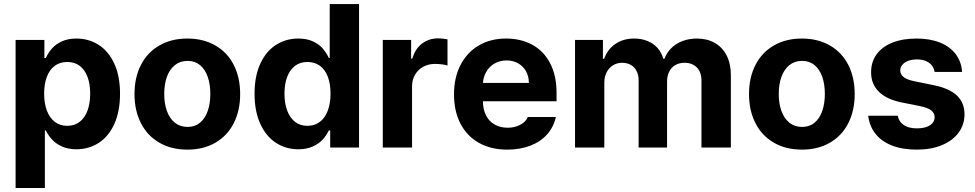

<svg xmlns="http://www.w3.org/2000/svg" viewBox="-20 -727 4805 946"><path d="M56.9 -530.3H198.7V-441.3H205.7Q218.6 -468.4 236.6 -488.7Q254.5 -509 284.7 -523.1Q315 -537.1 356.3 -537.1Q416.6 -537.1 465.4 -506.4Q514.2 -475.7 542.8 -414.2Q571.4 -352.8 571.4 -264.8Q571.4 -178.9 543.6 -116.9Q515.8 -55 466.8 -23.2Q417.7 8.5 356.2 8.5Q315.8 8.5 285.7 -5.2Q255.5 -18.8 237.1 -38.6Q218.7 -58.3 205.7 -84.4H201.1V199.2H56.9ZM311.3 -107Q347.4 -107 372.9 -127Q398.5 -147 411.4 -182.8Q424.4 -218.5 424.4 -265.6Q424.4 -312.3 411.4 -347.6Q398.5 -382.9 373.2 -402.3Q347.8 -421.6 311.3 -421.6Q275.2 -421.6 249.8 -402.7Q224.4 -383.8 210.9 -348.7Q197.5 -313.6 197.5 -265.6Q197.5 -218.2 210.9 -182.2Q224.4 -146.2 250 -126.6Q275.6 -107 311.3 -107Z M642.7 -263.2Q642.7 -345.3 674.4 -407Q706 -468.8 765.1 -502.9Q824.1 -537.1 903.1 -537.1Q982.2 -537.1 1041.3 -502.9Q1100.4 -468.8 1131.8 -407Q1163.3 -345.3 1163.3 -263.2Q1163.3 -182.2 1131.8 -120.2Q1100.4 -58.2 1041.3 -24Q982.2 10.2 903.1 10.2Q824.1 10.2 765.1 -24Q706 -58.2 674.4 -120.2Q642.7 -182.2 642.7 -263.2ZM1016.3 -264.4Q1016.3 -311.3 1003.6 -348.1Q990.9 -385 965.7 -406Q940.5 -427 904.3 -427Q867.4 -427 841.4 -406Q815.5 -385 802.3 -348.4Q789.2 -311.9 789.2 -264.4Q789.2 -216.9 802.3 -180.2Q815.5 -143.6 841.4 -122.6Q867.4 -101.6 904.3 -101.6Q940.5 -101.6 965.7 -122.6Q990.9 -143.6 1003.6 -180.5Q1016.3 -217.4 1016.3 -264.4Z M1234.2 -264.8Q1234.2 -352.8 1263 -414.2Q1291.8 -475.7 1340.6 -506.4Q1389.4 -537.1 1449.7 -537.1Q1491.6 -537.1 1521.8 -523.1Q1552 -509 1569.7 -488.7Q1587.4 -468.4 1600.3 -441.3H1604.5V-707H1749.1V0H1606.9V-84.4H1600.3Q1587 -57.9 1569 -38.4Q1551.1 -18.8 1520.9 -5.2Q1490.6 8.5 1449.9 8.5Q1388.8 8.5 1339.8 -23.2Q1290.7 -55 1262.5 -116.9Q1234.2 -178.9 1234.2 -264.8ZM1608.5 -265.6Q1608.5 -313.6 1595.3 -348.7Q1582.1 -383.8 1556.5 -402.7Q1530.9 -421.6 1494.7 -421.6Q1458.6 -421.6 1433.3 -402.3Q1408 -382.9 1394.8 -347.6Q1381.6 -312.3 1381.6 -265.6Q1381.6 -218.5 1394.8 -182.8Q1408 -147 1433.3 -127Q1458.6 -107 1494.7 -107Q1530.4 -107 1556 -126.6Q1581.7 -146.2 1595.1 -182.2Q1608.5 -218.2 1608.5 -265.6Z M1866 -530.3H2005.6V-438.2H2011.5Q2025.6 -486.9 2059.6 -512.4Q2093.6 -538 2138.8 -538Q2162.1 -538 2184.9 -533.2V-404.1Q2175.6 -407.7 2157.3 -409.9Q2138.9 -412.1 2123.1 -412.1Q2091 -412.1 2065.4 -398.2Q2039.8 -384.3 2025 -359Q2010.2 -333.8 2010.2 -301.4V0H1866Z M2216.9 -262.4Q2216.9 -344 2248.9 -406.4Q2280.8 -468.9 2338.9 -503Q2396.9 -537.1 2473.8 -537.1Q2545.4 -537.1 2601.5 -507.1Q2657.7 -477.2 2689.9 -416.5Q2722.2 -355.8 2722.2 -268.6V-227.9H2276.1V-318.5H2585.8Q2585.8 -350.8 2571.8 -375.7Q2557.8 -400.7 2532.9 -415Q2507.9 -429.2 2476 -429.2Q2442.4 -429.2 2416 -413.7Q2389.7 -398.2 2374.9 -371.5Q2360.1 -344.8 2359.5 -313V-228.1Q2359.5 -188.3 2374.5 -158.7Q2389.5 -129.1 2417.2 -113.4Q2444.9 -97.7 2481.6 -97.7Q2505.8 -97.7 2525.7 -104.7Q2545.7 -111.6 2559.8 -123.1Q2573.8 -134.6 2580.8 -150.6H2718.8Q2708.3 -102.2 2676.5 -65.9Q2644.7 -29.5 2594.1 -9.7Q2543.6 10.2 2479.4 10.2Q2399.2 10.2 2340 -22.9Q2280.8 -56.1 2248.9 -117.6Q2216.9 -179.1 2216.9 -262.4Z M2813.2 -530.3H2950.7V-437.3H2956.4Q2974 -484.7 3012.5 -510.9Q3051.1 -537.1 3104.5 -537.1Q3140.3 -537.1 3169.9 -525.2Q3199.4 -513.3 3219.5 -490.8Q3239.5 -468.3 3248.3 -437.3H3253.6Q3265.1 -467.8 3288 -490.4Q3311 -512.9 3343.3 -525Q3375.7 -537.1 3413.4 -537.1Q3463.3 -537.1 3501.1 -516Q3538.9 -494.9 3559.9 -454.1Q3581 -413.3 3581 -356.2V0H3436.2V-328.6Q3436.2 -372.1 3413.1 -394.9Q3390 -417.7 3353.1 -417.7Q3326.4 -417.7 3306.9 -406.1Q3287.5 -394.6 3277.1 -373.8Q3266.7 -352.9 3266.7 -324.8V0H3126.5V-332.5Q3126.5 -357.9 3116.4 -377.5Q3106.2 -397.1 3087.8 -407.4Q3069.3 -417.7 3045.1 -417.7Q3020.5 -417.7 3000.6 -405.5Q2980.7 -393.3 2969.1 -371Q2957.5 -348.7 2957.5 -318.9V0H2813.2Z M3670.5 -263.2Q3670.5 -345.3 3702.2 -407Q3733.9 -468.8 3792.9 -502.9Q3851.9 -537.1 3931 -537.1Q4010 -537.1 4069.1 -502.9Q4128.2 -468.8 4159.7 -407Q4191.1 -345.3 4191.1 -263.2Q4191.1 -182.2 4159.7 -120.2Q4128.2 -58.2 4069.1 -24Q4010 10.2 3931 10.2Q3851.9 10.2 3792.9 -24Q3733.9 -58.2 3702.2 -120.2Q3670.5 -182.2 3670.5 -263.2ZM4044.1 -264.4Q4044.1 -311.3 4031.4 -348.1Q4018.8 -385 3993.6 -406Q3968.4 -427 3932.1 -427Q3895.2 -427 3869.3 -406Q3843.3 -385 3830.2 -348.4Q3817 -311.9 3817 -264.4Q3817 -216.9 3830.2 -180.2Q3843.3 -143.6 3869.3 -122.6Q3895.2 -101.6 3932.1 -101.6Q3968.4 -101.6 3993.6 -122.6Q4018.8 -143.6 4031.4 -180.5Q4044.1 -217.4 4044.1 -264.4Z M4498.2 -434.3Q4474.8 -434.3 4456 -427.7Q4437.3 -421 4426.5 -408.5Q4415.7 -396 4415.7 -380.2Q4415.1 -361.6 4431.5 -348Q4447.9 -334.4 4483.9 -327L4579.5 -307.5Q4656.9 -292 4694.6 -256.6Q4732.2 -221.2 4732.2 -163.9Q4732.2 -112.5 4702.8 -73Q4673.4 -33.6 4620.5 -11.7Q4567.5 10.2 4497.1 10.2Q4426.5 10.2 4374.9 -9.9Q4323.4 -30.1 4293.7 -67.6Q4263.9 -105.2 4257.6 -156.9H4403Q4409.2 -126.6 4433.3 -110.6Q4457.5 -94.6 4497.4 -94.6Q4523.4 -94.6 4543.2 -101Q4563.1 -107.5 4574 -119.9Q4585 -132.4 4585 -149.1Q4585 -170.2 4567.6 -183.5Q4550.2 -196.7 4513 -204.2L4425.2 -221.7Q4349.3 -236.6 4310.4 -274.9Q4271.5 -313.2 4272 -371.5Q4272 -422.5 4299.4 -459.8Q4326.8 -497.1 4377.3 -517.1Q4427.8 -537.1 4495.9 -537.1Q4562.4 -537.1 4611.7 -517.1Q4661 -497.1 4689 -460Q4717 -422.8 4720.2 -372.7H4585.1Q4580.2 -401.8 4557.2 -418Q4534.2 -434.3 4498.2 -434.3Z"/></svg>

Font: Pretendard Std Variable
Style: Regular
Weight: 400
Designer: Base glyphs from Inter by Rasmus Andersson; Hangeul glyphs from Noto Sans CJK(Source Han Sans) by Jang Soo-young and Kan
Foundry: Kil Hyung-jin
Version: Version 1.309;Glyphs 3.2 (3225)